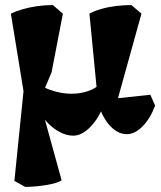

<svg xmlns="http://www.w3.org/2000/svg" viewBox="-20 -517 637 760"><path d="M80 223 37 199 77 -195 96 -16 23 -463Q41 -472 68 -480Q95 -488 126.5 -492.5Q158 -497 189 -497L229 -463L184 -230L149 -148V-75L224 197Q207 208 166 215Q125 222 80 223ZM270 20Q245 20 219 7Q193 -6 170.5 -29Q148 -52 133 -81L138 -183Q151 -172 171 -164Q191 -156 215.5 -151Q240 -146 264 -146Q298 -146 328.5 -156.5Q359 -167 375 -184L389 -96Q367 -43 334.5 -11.5Q302 20 270 20ZM482 14Q442 14 409 -26.5Q376 -67 364 -131V-154L334 -463Q352 -473 379 -481Q406 -489 437.5 -493Q469 -497 500 -497L540 -463L440 -103L409 -124L575 -142L594 -99Q575 -48 544.5 -17Q514 14 482 14Z"/></svg>

Font: Eczar
Style: Bold
Weight: 700
Designer: Vaibhav Singh
Foundry: Rosetta Type Foundry
Version: Version 2.000